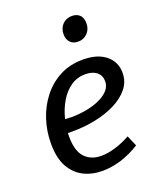

<svg xmlns="http://www.w3.org/2000/svg" viewBox="-142 -850 790 948"><g transform="rotate(-20 252.5 -375.5)"><path d="M232 10Q178 10 134 -12Q90 -34 64 -81Q38 -128 38 -204Q38 -268 57.5 -328Q77 -388 114.5 -436Q152 -484 205.5 -512Q259 -540 327 -540Q404 -540 447 -504.5Q490 -469 490 -412Q490 -366 462 -331Q434 -296 386.5 -272Q339 -248 280 -236Q221 -224 159 -224Q150 -224 141 -224Q132 -224 123 -225L129 -295Q141 -294 153.5 -293Q166 -292 179 -292Q217 -292 255.5 -299Q294 -306 325.5 -320Q357 -334 376 -354.5Q395 -375 395 -402Q395 -432 373.5 -450Q352 -468 313 -468Q271 -468 237.5 -445Q204 -422 181 -383.5Q158 -345 146 -298.5Q134 -252 134 -206Q134 -130 166 -96Q198 -62 252 -62Q287 -62 326.5 -74Q366 -86 406 -108L430 -52Q381 -21 330.5 -5.5Q280 10 232 10ZM337 -631Q311 -631 296 -647Q281 -663 281 -689Q281 -721 300.5 -741Q320 -761 350 -761Q376 -761 391 -746Q406 -731 406 -703Q406 -672 386.5 -651.5Q367 -631 337 -631Z"/></g></svg>

Font: Bitter Thin Medium
Style: Italic
Weight: 500
Italic angle: -9°
Version: Version 3.021